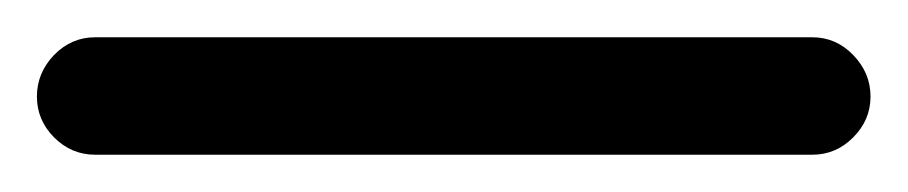

<svg xmlns="http://www.w3.org/2000/svg" viewBox="-51 -83 487 103"><path d="M384.8 0H0Q-12.7 0 -22 -9.3Q-31.2 -18.6 -31.2 -31.2Q-31.2 -43.9 -22 -53.5Q-12.7 -63 0 -63H384.8Q397.5 -63 406.7 -53.5Q416 -43.9 416 -31.2Q416 -18.6 406.7 -9.3Q397.5 0 384.8 0Z"/></svg>

Font: Fandogh
Style: Regular
Weight: 400
Designer: Amin Abedi
Version: Version 1.00